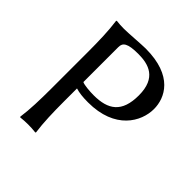

<svg xmlns="http://www.w3.org/2000/svg" viewBox="-178 -782 915 915"><g transform="rotate(45 279.5 -324.5)"><path d="M104 -445V-200C104 -125 102 -54 94 0L96 3C108 1 135 0 147 0C159 0 186 1 198 3L200 0C192 -57 190 -125 190 -200V-286C212 -279 239 -276 274 -276C456 -276 519 -391 519 -476C519 -550 472 -652 287 -652C261 -652 177 -645 147 -645C135 -645 108 -646 96 -648L94 -645C102 -588 104 -520 104 -445ZM190 -565C190 -594 208 -609 280 -609C349 -609 422 -590 422 -471C422 -356 366 -319 269 -319C244 -319 203 -322 190 -329Z"/></g></svg>

Font: Libertinus Sans
Style: Regular
Weight: 400
Designer: Philipp H. Poll, Khaled Hosny
Foundry: Caleb Maclennan
Version: Version 7.050;RELEASE